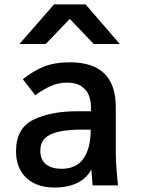

<svg xmlns="http://www.w3.org/2000/svg" viewBox="-20 -839 640 869"><path d="M52.5 -154.5Q52.5 -258.5 131 -297Q209.5 -335.5 331 -335.5H391.5V-358.5Q391.5 -382 382.8 -406Q374 -430 350 -447.5Q326 -465 284 -465Q244.5 -465 210.2 -449.8Q176 -434.5 139.5 -408L83.5 -480.5Q129 -517.5 178.2 -537.2Q227.5 -557 296 -557Q504 -557 504 -354.5V-157.5Q504 -95 514 0H399L394.5 -60.5L394 -72Q369.5 -29 326.5 -9.5Q283.5 10 228.5 10Q172.5 10 132.8 -10.5Q93 -31 72.8 -68Q52.5 -105 52.5 -154.5ZM390.5 -252 357 -252.5Q288.5 -252.5 246 -243Q203.5 -233.5 183 -212.8Q162.5 -192 162.5 -157Q162.5 -115 188.8 -95Q215 -75 258 -75Q326 -75 358.2 -121.8Q390.5 -168.5 390.5 -252ZM224.5 -819H367.5L522 -640H404L296 -753.5L187 -640H68Z"/></svg>

Font: JuliaMono SemiBold
Style: Regular
Weight: 600
Monospace: yes
Designer: cormullion
Foundry: corm
Version: Version 0.055; ttfautohint (v1.8.4)